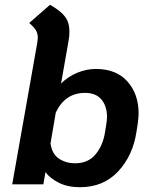

<svg xmlns="http://www.w3.org/2000/svg" viewBox="-20 -770 633 802"><path d="M170 -51 161 0H31L136 -593Q138 -607 138 -612Q138 -630 130 -643.5Q122 -657 102 -674L189 -750Q233 -725 251.5 -700.5Q270 -676 270 -639Q270 -618 266 -597L235 -421Q264 -450 302.5 -466Q341 -482 380 -482Q466 -482 512.5 -429.5Q559 -377 559 -296Q559 -281 555 -251L550 -219Q535 -120 473.5 -54Q412 12 314 12Q263 12 226 -6.5Q189 -25 170 -51ZM419 -219 424 -251Q427 -268 427 -282Q427 -326 404 -354Q381 -382 335 -382Q252 -382 213 -300L191 -171Q197 -127 226 -107.5Q255 -88 294 -88Q348 -88 379 -125Q410 -162 419 -219Z"/></svg>

Font: KoHo
Style: Bold Italic
Weight: 700
Italic angle: -10°
Version: Version 1.000; ttfautohint (v1.6)